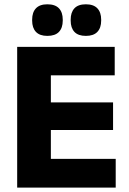

<svg xmlns="http://www.w3.org/2000/svg" viewBox="-20 -852 586 872"><path d="M58 0V-639H211V0ZM103.5 0V-130.5H505.5V0ZM147.5 -261.5V-387H493.5V-261.5ZM103 -510V-639H501V-510ZM195 -689Q160.5 -689 143.2 -707.2Q126 -725.5 126 -758.5V-762.5Q126 -796 143.2 -814.2Q160.5 -832.5 195 -832.5Q230.5 -832.5 247.8 -814.2Q265 -796 265 -762.5V-758.5Q265 -725.5 247.8 -707.2Q230.5 -689 195 -689ZM370 -689Q335 -689 318 -707.2Q301 -725.5 301 -758.5V-762.5Q301 -796 318 -814.2Q335 -832.5 370 -832.5Q405 -832.5 422.2 -814.2Q439.5 -796 439.5 -762.5V-758.5Q439.5 -725.5 422.2 -707.2Q405 -689 370 -689Z"/></svg>

Font: Anek Latin Medium
Style: Bold
Weight: 700
Version: Version 1.003